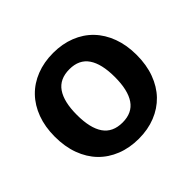

<svg xmlns="http://www.w3.org/2000/svg" viewBox="-126 -638 791 791"><g transform="rotate(-45 269.0 -243.0)"><path d="M30.3 0ZM269.5 -492.7Q322.8 -492.7 366.7 -475.3Q410.6 -458 441.9 -425.5Q473.1 -393.1 490.2 -346.9Q507.3 -300.8 507.3 -243.7Q507.3 -185.5 490.2 -139.2Q473.1 -92.8 441.9 -60.3Q410.6 -27.8 366.7 -10.3Q322.8 7.3 269.5 7.3Q215.8 7.3 171.6 -10.3Q127.4 -27.8 95.9 -60.3Q64.5 -92.8 47.4 -139.2Q30.3 -185.5 30.3 -243.7Q30.3 -300.8 47.4 -346.9Q64.5 -393.1 95.9 -425.5Q127.4 -458 171.6 -475.3Q215.8 -492.7 269.5 -492.7ZM269.5 -87.4Q325.7 -87.4 352.5 -126.7Q379.4 -166 379.4 -242.7Q379.4 -319.3 352.5 -358.6Q325.7 -397.9 269.5 -397.9Q212.4 -397.9 185.3 -358.6Q158.2 -319.3 158.2 -242.7Q158.2 -166 185.3 -126.7Q212.4 -87.4 269.5 -87.4Z"/></g></svg>

Font: Carlito
Style: Bold
Weight: 700
Designer: Lukasz Dziedzic
Foundry: tyPoland Lukasz Dziedzic
Version: Version 1.104